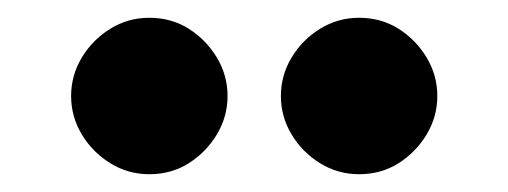

<svg xmlns="http://www.w3.org/2000/svg" viewBox="-20 -961 572 216"><path d="M60 -853Q60 -876.2 72 -896.2Q84 -916.2 104 -928.6Q124 -941 148 -941Q172.8 -941 192.4 -928.6Q212 -916.2 224 -896.2Q236 -876.2 236 -853Q236 -829.8 224 -809.8Q212 -789.8 192.4 -777.4Q172.8 -765 148 -765Q124 -765 104 -777.4Q84 -789.8 72 -809.8Q60 -829.8 60 -853ZM296 -853Q296 -876.2 308 -896.2Q320 -916.2 340 -928.6Q360 -941 384 -941Q408.8 -941 428.4 -928.6Q448 -916.2 460 -896.2Q472 -876.2 472 -853Q472 -829.8 460 -809.8Q448 -789.8 428.4 -777.4Q408.8 -765 384 -765Q360 -765 340 -777.4Q320 -789.8 308 -809.8Q296 -829.8 296 -853Z"/></svg>

Font: Copperplate Sans CC
Style: Bold
Weight: 700
Designer: indestructible type*
Foundry: Cowboy Collective
Version: Version 1.000